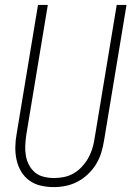

<svg xmlns="http://www.w3.org/2000/svg" viewBox="-20 -755 540 783"><path d="M199 8Q172 8 146 2Q120 -4 99.5 -19Q79 -34 66 -56Q53 -78 47.5 -103.5Q42 -129 42.5 -156Q43 -183 48 -210L135 -735H175L87 -204Q84 -183 83 -161.5Q82 -140 85.5 -120Q89 -100 98.5 -82Q108 -64 123 -51.5Q138 -39 158.5 -34Q179 -29 200 -29Q220 -29 240.5 -33Q261 -37 279.5 -47.5Q298 -58 313 -74Q328 -90 338.5 -108Q349 -126 355.5 -146Q362 -166 365 -186L456 -735H496L404 -180Q400 -155 392.5 -131Q385 -107 371.5 -85Q358 -63 338.5 -44.5Q319 -26 296 -14Q273 -2 248.5 3Q224 8 199 8Z"/></svg>

Font: Iosevka SS04 XLt Obl
Style: Regular
Weight: 200
Italic angle: -9°
Monospace: yes
Designer: Belleve Invis
Foundry: Belleve Invis
Version: Version 19.0.0; ttfautohint (v1.8.4)